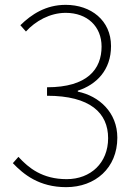

<svg xmlns="http://www.w3.org/2000/svg" viewBox="-20 -759 561 792"><path d="M253 13C373 13 464 -66 464 -191C464 -295 389 -363 301 -381V-385C378 -410 438 -470 438 -569C438 -675 355 -739 251 -739C169 -739 110 -700 64 -655L87 -629C126 -672 186 -706 251 -706C341 -706 399 -649 399 -567C399 -474 341 -399 174 -399V-364C352 -364 426 -293 426 -189C426 -87 354 -20 255 -20C155 -20 98 -66 56 -112L33 -86C77 -40 141 13 253 13Z"/></svg>

Font: Noto Sans CJK SC Thin
Style: Regular
Weight: 100
Designer: Ryoko NISHIZUKA 西塚涼子 (kana, bopomofo & ideographs); Paul D. Hunt (Latin, Greek & Cyrillic); Sandoll Communications 산돌커뮤니
Foundry: Adobe
Version: Version 2.004;hotconv 1.0.118;makeotfexe 2.5.65603